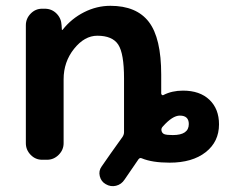

<svg xmlns="http://www.w3.org/2000/svg" viewBox="-20 -550 774 661"><path d="M541 -115Q534 -108 536 -100Q538 -91 546 -88Q554 -85 575 -85Q630 -85 630 -123Q630 -152 599 -152Q574 -152 541 -115ZM125 0Q102 0 85.5 -17Q69 -34 69 -57V-463Q69 -486 85.5 -503Q102 -520 125 -520H134Q158 -520 174.5 -503.5Q191 -487 192 -463L193 -448Q193 -447 194 -447Q196 -447 196 -448Q226 -486 269.5 -508Q313 -530 360 -530Q450 -530 492.5 -474.5Q535 -419 535 -293V-228Q535 -225 538 -223Q541 -221 543 -223Q572 -238 610 -238Q668 -238 701 -206.5Q734 -175 734 -122Q734 -62 688 -26Q642 10 564 10Q504 10 468 -5Q462 -8 457 -2Q445 16 409 68Q398 85 379.5 89.5Q361 94 344 84Q328 75 323.5 56.5Q319 38 330 23Q356 -15 402 -79Q407 -87 407 -95V-100V-280Q407 -366 387 -396.5Q367 -427 315 -427Q271 -427 235 -382Q199 -337 199 -277V-57Q199 -34 182 -17Q165 0 142 0Z"/></svg>

Font: Rounded Mplus 1c Bold
Style: Bold
Weight: 700
Version: Version 1.059.20150529